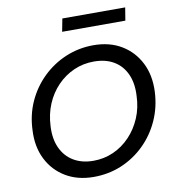

<svg xmlns="http://www.w3.org/2000/svg" viewBox="-95 -974 980 1071"><g transform="rotate(-10 394.5 -438.5)"><path d="M350 12Q259 12 191.5 -28.5Q124 -69 88.5 -140Q53 -211 58 -303Q61 -390 94.5 -464Q128 -538 185.5 -594Q243 -650 317 -681Q391 -712 474 -712Q566 -712 633 -671.5Q700 -631 735.5 -560.5Q771 -490 767 -398Q763 -311 729.5 -236.5Q696 -162 639 -106Q582 -50 508.5 -19Q435 12 350 12ZM364 -77Q424 -77 477 -100.5Q530 -124 571 -167Q612 -210 636.5 -267.5Q661 -325 663 -393Q667 -464 643.5 -515.5Q620 -567 573.5 -594.5Q527 -622 461 -622Q400 -622 347 -598.5Q294 -575 253 -532.5Q212 -490 188 -433Q164 -376 161 -308Q157 -237 181 -185Q205 -133 252 -105Q299 -77 364 -77ZM316 -816 330 -889H686L674 -816Z"/></g></svg>

Font: DM Sans 28pt Medium
Style: Italic
Weight: 500
Italic angle: -10°
Version: Version 4.004;gftools[0.9.30]